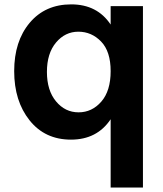

<svg xmlns="http://www.w3.org/2000/svg" viewBox="-20 -592 736 865"><path d="M478.5 -481.4V-564.5H624V252.9H478.5V-54.7Q417 37.1 299.8 37.1Q182.6 37.1 113.3 -49.8Q43.9 -136.7 43.9 -271.5Q43.9 -406.2 113.8 -489.3Q183.6 -572.3 300.8 -572.3Q418 -572.3 478.5 -481.4ZM232.4 -400.4Q191.4 -351.6 191.4 -268.1Q191.4 -184.6 232.4 -135.3Q273.4 -85.9 334 -85.9Q394.5 -85.9 436.5 -134.3Q478.5 -182.6 478.5 -271.5Q478.5 -360.4 435.5 -404.8Q392.6 -449.2 333 -449.2Q273.4 -449.2 232.4 -400.4Z"/></svg>

Font: GenEi M Gothic v2 Bold
Style: Regular
Weight: 700
Version: Version 2.0